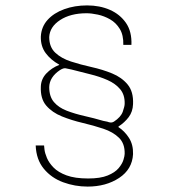

<svg xmlns="http://www.w3.org/2000/svg" viewBox="-20 -691 640 710"><path d="M418 -223V-221Q441 -206 457 -181Q473 -156 472 -121Q469 -65 420.5 -33Q372 -1 304 -1Q257 -1 213.5 -17Q170 -33 142 -67Q114 -101 112 -153H143Q143 -151 144.5 -138Q146 -125 153.5 -107Q161 -89 178 -71.5Q195 -54 226 -42.5Q257 -31 306 -31Q351 -31 378 -42Q405 -53 418.5 -69Q432 -85 436.5 -100Q441 -115 441 -122Q442 -160 420 -181.5Q398 -203 362 -215Q326 -227 285.5 -236.5Q245 -246 209 -260.5Q173 -275 151 -300.5Q129 -326 131 -371Q132 -399 151.5 -419.5Q171 -440 199 -451V-452Q168 -469 149 -494.5Q130 -520 131 -556Q133 -592 156 -617.5Q179 -643 217.5 -657Q256 -671 302 -671Q349 -671 386.5 -654.5Q424 -638 446 -606Q468 -574 466 -525H436Q437 -561 423 -584Q409 -607 387 -619.5Q365 -632 341.5 -637Q318 -642 300 -642Q241 -642 202.5 -617Q164 -592 162 -554Q162 -517 184.5 -496Q207 -475 242.5 -463.5Q278 -452 318.5 -443Q359 -434 394.5 -419.5Q430 -405 452 -378.5Q474 -352 472 -306Q471 -278 456 -258Q441 -238 418 -223ZM162 -369Q162 -334 179.5 -313.5Q197 -293 227 -281.5Q257 -270 292.5 -262Q328 -254 362 -244Q373 -242 377 -241Q381 -240 383 -239Q391 -237 395 -238.5Q399 -240 401 -241Q427 -258 434 -278Q441 -298 441 -307Q442 -340 424.5 -361Q407 -382 377.5 -395Q348 -408 313 -416.5Q278 -425 244 -434Q230 -437 222.5 -438.5Q215 -440 202 -432Q163 -406 162 -369Z"/></svg>

Font: Darker Grotesque SemiBold
Style: Regular
Weight: 600
Designer: Gabriel Lam
Foundry: TypeRant
Version: Version 1.000;gftools[0.9.28]